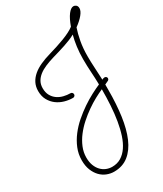

<svg xmlns="http://www.w3.org/2000/svg" viewBox="-270 -880 1119 1319"><g transform="rotate(-30 290.0 -220.5)"><path d="M496.1 -646Q481.9 -605 472.2 -552Q462.4 -499 462.4 -435.5Q462.4 -390.6 465.3 -344.7Q468.3 -298.8 470.2 -246.1Q481.9 -252.4 490.7 -252.4Q497.6 -252.4 502.9 -247.8Q508.3 -243.2 508.3 -235.8Q508.3 -225.1 498.5 -220Q488.8 -214.8 470.7 -207V-164.6Q470.7 -53.2 457.8 39.8Q444.8 132.8 416 200Q387.2 267.1 340.1 304.7Q293 342.3 225.1 342.3Q196.3 342.3 168.5 331.3Q140.6 320.3 118.9 297.9Q97.2 275.4 83.7 241.9Q70.3 208.5 70.3 163.6Q70.3 114.3 88.6 69.6Q106.9 24.9 137 -14.4Q167 -53.7 205.6 -87.2Q244.1 -120.6 284.4 -147.9Q324.7 -175.3 363.8 -195.8Q402.8 -216.3 433.6 -229.5Q432.6 -279.8 429.2 -330.3Q425.8 -380.9 425.8 -434.1Q425.8 -483.9 431.9 -530Q438 -576.2 448.7 -616.2Q429.7 -605.5 407 -596.2Q384.3 -586.9 359.4 -578.6Q334.5 -570.3 308.3 -562.5Q282.2 -554.7 256.8 -547.4Q218.3 -536.1 186.8 -522.7Q155.3 -509.3 132.8 -491.7Q110.4 -474.1 97.9 -451.7Q85.4 -429.2 85.4 -399.9Q85.4 -365.7 98.6 -341.8Q111.8 -317.9 133.1 -303Q154.3 -288.1 180.9 -281.5Q207.5 -274.9 233.9 -274.9Q241.7 -274.9 246.8 -269.5Q252 -264.2 252 -256.3Q252 -248.5 246.3 -243.4Q240.7 -238.3 233.9 -238.3Q200.7 -238.3 167.7 -247.8Q134.8 -257.3 108.4 -277.1Q82 -296.9 65.4 -327.1Q48.8 -357.4 48.8 -398.4Q48.8 -434.1 63.2 -462.2Q77.6 -490.2 103.5 -512.2Q129.4 -534.2 166 -550.8Q202.6 -567.4 247.1 -580.1Q279.3 -589.4 311 -599.6Q342.8 -609.9 371.3 -620.8Q399.9 -631.8 423.8 -643.8Q447.8 -655.8 464.8 -668.9Q484.4 -723.6 506.8 -753.2Q529.3 -782.7 549.8 -782.7Q554.2 -782.7 559.3 -781Q564.5 -779.3 569.1 -775.6Q573.7 -772 576.7 -765.6Q579.6 -759.3 579.6 -750Q579.6 -728.5 557.1 -701.2Q534.7 -673.8 496.1 -646ZM434.1 -190.9Q405.8 -178.7 370.6 -159.7Q335.4 -140.6 299.1 -115.2Q262.7 -89.8 228.3 -59.1Q193.8 -28.3 166.7 7.1Q139.6 42.5 123.3 81.8Q106.9 121.1 106.9 163.1Q106.9 198.7 117.2 225.6Q127.4 252.4 144.8 270.5Q162.1 288.6 184.3 297.6Q206.5 306.6 230 306.6Q270.5 306.6 301.3 287.8Q332 269 354.7 235.6Q377.4 202.1 392.6 156Q407.7 109.9 417 54.4Q426.3 -1 430.2 -63.2Q434.1 -125.5 434.1 -190.9Z"/></g></svg>

Font: Sacramento
Style: Regular
Weight: 400
Designer: Astigmatic (AOETI)
Foundry: Astigmatic (AOETI)
Version: Version 1.000